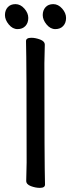

<svg xmlns="http://www.w3.org/2000/svg" viewBox="-20 -894 344 930"><path d="M173 16Q152 16 129.5 7.5Q107 -1 107 -18L109 -107Q109 -589 106 -695Q106 -711 132 -711Q152 -711 174.5 -702.5Q197 -694 197 -677L195 -588Q195 -106 198 0Q198 16 173 16ZM103 -768Q89 -753 65 -753Q41 -753 22.5 -775.5Q4 -798 4 -821Q4 -844 17.5 -859Q31 -874 55 -874Q79 -874 98 -852.5Q117 -831 117 -807Q117 -783 103 -768ZM286 -768Q272 -753 248 -753Q224 -753 205.5 -775.5Q187 -798 187 -821Q187 -844 200.5 -859Q214 -874 238 -874Q262 -874 281 -852.5Q300 -831 300 -807Q300 -783 286 -768Z"/></svg>

Font: LXGW WenKai Lite Medium
Style: Regular
Weight: 500
Designer: LXGW / Fontworks Inc.
Foundry: LXGW / Fontworks Inc.
Version: Version 1.511; March 25, 2025